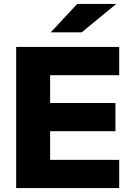

<svg xmlns="http://www.w3.org/2000/svg" viewBox="-20 -953 669 973"><path d="M584 0H62V-715H584V-572H234V-143H584ZM565 -288H224V-431H565ZM569 -933 394 -789H237L371 -933Z"/></svg>

Font: Wix Madefor Display ExtraBold
Style: Regular
Weight: 800
Designer: Dalton Maag Ltd
Foundry: Dalton Maag Ltd
Version: Version 3.100